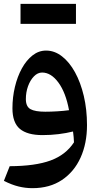

<svg xmlns="http://www.w3.org/2000/svg" viewBox="-20 -686 519 986"><path d="M146.5 280.3Q110.4 280.3 75.4 271.7Q40.5 263.2 0 242.7L29.8 167.5Q161.1 167 239.5 138.2Q317.9 109.4 359.9 44.9Q359.4 30.3 358.2 17.3Q356.9 4.4 355 -10.7Q320.3 -2 280.3 2.9Q240.2 7.8 198.2 7.8Q120.1 7.8 82 -24.2Q43.9 -56.2 43.9 -129.9Q43.9 -186.5 56.6 -239.7Q69.3 -293 92.5 -335Q115.7 -377 147.2 -401.6Q178.7 -426.3 216.8 -426.3Q260.3 -426.3 298.3 -396.7Q336.4 -367.2 365.2 -314.9Q394 -262.7 410.4 -193.1Q426.8 -123.5 426.8 -43.5Q426.8 50.3 393.8 123.3Q360.8 196.3 298.1 238.3Q235.4 280.3 146.5 280.3ZM334.5 -120.1Q317.9 -210.4 280 -262Q242.2 -313.5 196.3 -313.5Q173.3 -313.5 154.3 -293.9Q135.3 -274.4 124 -243.4Q112.8 -212.4 112.8 -177.2Q112.8 -138.7 136.5 -125.5Q160.2 -112.3 212.4 -112.3Q241.2 -112.3 273.7 -114.3Q306.2 -116.2 334.5 -120.1ZM85.4 -563.5V-666H370.1V-563.5Z"/></svg>

Font: Pinar-DS3-FD SemiBold
Style: Regular
Weight: 600
Designer: Amin Abedi
Version: Version 3.000